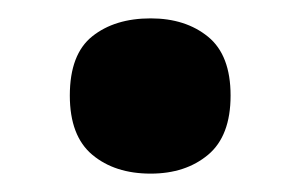

<svg xmlns="http://www.w3.org/2000/svg" viewBox="-20 -176 327 209"><path d="M56 -72Q56 -117 80.5 -136.5Q105 -156 144 -156Q182 -156 206.5 -136Q231 -116 231 -72Q231 -28 206.5 -7.5Q182 13 144 13Q105 13 80.5 -7.5Q56 -28 56 -72Z"/></svg>

Font: Noto Sans Khmer
Style: Bold
Weight: 700
Version: Version 2.003